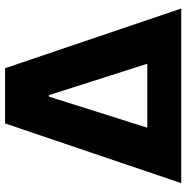

<svg xmlns="http://www.w3.org/2000/svg" viewBox="-8 -760 768 793"><g transform="rotate(-90 376.5 -364.0)"><path d="M16.1 0 262.7 -727.5H490.7L737.3 0ZM245.1 -140.1H509.3L379.4 -546.9H373.5Z"/></g></svg>

Font: Inter 20pt ExtraBold
Style: Regular
Weight: 800
Version: Version 4.001;git-66647c0bb